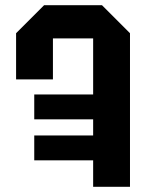

<svg xmlns="http://www.w3.org/2000/svg" viewBox="-20 -720 563 740"><path d="M481 0V-592L373 -700H150L42 -592V-414H184V-572H339V-356H112V-260H339V-198H112V-102H339V0Z"/></svg>

Font: Tektur SemiCondensed SemiBold
Style: Regular
Weight: 600
Width: 4
Designer: Adam Jagosz
Foundry: Adam Jagosz
Version: Version 1.005;gftools[0.9.30]